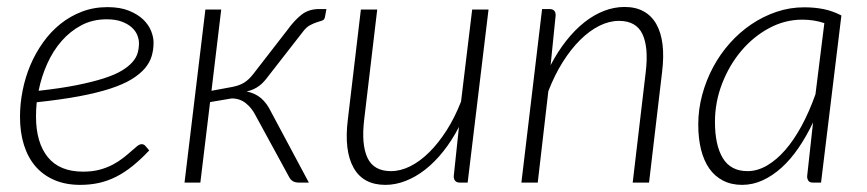

<svg xmlns="http://www.w3.org/2000/svg" viewBox="-20 -525 2492 552"><path d="M421.5 -402.5Q421.5 -382 416 -363.5Q410.5 -345 396.5 -328.5Q382.5 -312 358.5 -297.2Q334.5 -282.5 297 -270.2Q259.5 -258 207.5 -248.2Q155.5 -238.5 85.5 -231Q84.5 -220.5 84 -210.2Q83.5 -200 83.5 -190Q83.5 -115.5 117.2 -73.5Q151 -31.5 219 -31.5Q245.5 -31.5 266.8 -37.2Q288 -43 304.8 -52Q321.5 -61 334.2 -71Q347 -81 357 -90Q367 -99 374.2 -104.8Q381.5 -110.5 387.5 -110.5Q393.5 -110.5 398 -105.5L409 -92.5Q384.5 -66.5 361.2 -47.8Q338 -29 314.2 -17Q290.5 -5 265 0.8Q239.5 6.5 210.5 6.5Q169 6.5 136.8 -7.2Q104.5 -21 82.5 -46.2Q60.5 -71.5 49 -107.8Q37.5 -144 37.5 -189Q37.5 -226.5 45 -264.5Q52.5 -302.5 67.2 -337.5Q82 -372.5 103.8 -403Q125.5 -433.5 153.5 -456Q181.5 -478.5 215.5 -491.5Q249.5 -504.5 289 -504.5Q325.5 -504.5 350.8 -494.2Q376 -484 391.8 -468.8Q407.5 -453.5 414.5 -435.8Q421.5 -418 421.5 -402.5ZM286.5 -469.5Q246.5 -469.5 214.2 -452.5Q182 -435.5 157.2 -407.2Q132.5 -379 115.8 -341.8Q99 -304.5 91 -264Q154.5 -271 200.5 -280.2Q246.5 -289.5 278.5 -299.8Q310.5 -310 330.2 -322Q350 -334 361 -346.8Q372 -359.5 375.8 -373Q379.5 -386.5 379.5 -401Q379.5 -411.5 374.8 -423.8Q370 -436 359 -446Q348 -456 330.2 -462.8Q312.5 -469.5 286.5 -469.5Z M806 -438.5Q827 -467.5 847.5 -483.2Q868 -499 897.5 -499H918.5L914 -475Q912.5 -468 906 -465.8Q899.5 -463.5 890.5 -460.8Q881.5 -458 870.8 -452.2Q860 -446.5 849.5 -432L752.5 -307.5Q745.5 -298 739 -290.8Q732.5 -283.5 725 -278Q717.5 -272.5 708.8 -268.5Q700 -264.5 689 -262Q714 -257 730.8 -242.5Q747.5 -228 759 -204L868 0H841Q828.5 0 821.8 -4.2Q815 -8.5 811 -16.5L714.5 -193.5Q704 -214.5 686.8 -228.2Q669.5 -242 646 -242L584 -231.5L556 0H510.5L570.5 -497.5H616L588 -264L647.5 -275Q668.5 -279 682 -287.5Q695.5 -296 708 -312Z M1064.5 -497.5 1027 -181Q1018.5 -109.5 1036.5 -71.2Q1054.5 -33 1104 -33Q1131.5 -33 1159.5 -47Q1187.5 -61 1214 -87.2Q1240.5 -113.5 1264 -150.2Q1287.5 -187 1305.5 -233L1337.5 -497.5H1384.5L1324.5 0H1302.5Q1293 0 1288.8 -5Q1284.5 -10 1284.5 -18.5L1299.5 -160Q1279 -120.5 1254.2 -89.5Q1229.5 -58.5 1202.2 -37.2Q1175 -16 1146 -4.8Q1117 6.5 1088 6.5Q1024 6.5 996.5 -42.8Q969 -92 980 -181L1017.5 -497.5Z M1479 0 1538.5 -499H1560Q1577.5 -499 1577.5 -481L1563 -337.5Q1583.5 -377 1608.2 -408.2Q1633 -439.5 1660.2 -461Q1687.5 -482.5 1716.8 -493.8Q1746 -505 1775.5 -505Q1807.5 -505 1830.2 -492.5Q1853 -480 1866.8 -456Q1880.5 -432 1884.8 -397.2Q1889 -362.5 1883.5 -318L1846 0H1799L1836.5 -318Q1845 -389 1827 -427Q1809 -465 1759.5 -465Q1731.5 -465 1703 -450.8Q1674.5 -436.5 1648 -410.2Q1621.5 -384 1598 -346.8Q1574.5 -309.5 1556.5 -263L1526 0Z M2340.5 0H2317.5Q2307.5 0 2304 -5.5Q2300.5 -11 2300.5 -18L2317.5 -173Q2298.5 -133 2275.8 -99.8Q2253 -66.5 2227 -43Q2201 -19.5 2172.5 -6.5Q2144 6.5 2113.5 6.5Q2082.5 6.5 2058.8 -5.8Q2035 -18 2019.2 -40.5Q2003.5 -63 1995.5 -95Q1987.5 -127 1987.5 -167Q1987.5 -210.5 1998.8 -252.2Q2010 -294 2030 -331.5Q2050 -369 2078 -400.5Q2106 -432 2140 -455Q2174 -478 2212.5 -491Q2251 -504 2292 -504Q2321.5 -504 2347.8 -498.8Q2374 -493.5 2399 -480.5ZM2129 -33Q2157.5 -33 2185 -49Q2212.5 -65 2237.8 -94Q2263 -123 2285 -163.8Q2307 -204.5 2324.5 -254L2350 -458.5Q2320.5 -468.5 2286.5 -468.5Q2236.5 -468.5 2191 -444Q2145.5 -419.5 2111 -378.5Q2076.5 -337.5 2056 -284.5Q2035.5 -231.5 2035.5 -174.5Q2035.5 -107.5 2058.2 -70.2Q2081 -33 2129 -33Z"/></svg>

Font: Lato Light
Style: Italic
Weight: 300
Italic angle: -7°
Designer: Lukasz Dziedzic
Foundry: tyPoland Lukasz Dziedzic
Version: Version 2.007; 2014-02-27